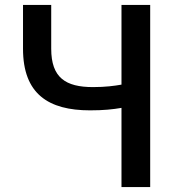

<svg xmlns="http://www.w3.org/2000/svg" viewBox="-20 -756 723 776"><path d="M471 0H587V-736H471V-414C443 -409 406 -404 356 -404C245 -404 187 -442 187 -559V-736H73V-559C73 -376 176 -310 344 -310C399 -310 436 -314 471 -320Z"/></svg>

Font: Noto Sans T Chinese Medium
Style: Regular
Weight: 500
Designer: Ryoko NISHIZUKA (kana & ideographs); Paul D. Hunt (Latin, Greek & Cyrillic); Wenlong ZHANG (bopomofo); Sandoll Communica
Foundry: Adobe Systems Incorporated
Version: Version 1.000;PS 1;hotconv 1.0.78;makeotf.lib2.5.61930